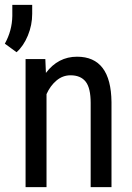

<svg xmlns="http://www.w3.org/2000/svg" viewBox="-41 -772 545 792"><path d="M146 -528.3H64.5V0H150.9V-383.8C161.3 -406.9 175 -425.6 192.1 -439.9C209.2 -454.3 228.5 -461.4 250 -461.4C277.7 -461.4 298.4 -452.7 312.3 -435.3C326.1 -417.9 333 -388.5 333 -347.2V0H418.9V-351.1C417.6 -475.7 370.3 -538.1 276.9 -538.1C224.8 -538.1 182 -515.8 148.4 -471.2ZM27.3 -556.6C46.5 -573.6 62.1 -596.5 74 -625.5C85.9 -654.5 91.8 -684.2 91.8 -714.8V-752H9.8V-706.1C9.1 -665.7 -1.1 -627.6 -21 -591.8Z"/></svg>

Font: Roboto Condensed
Style: Regular
Weight: 400
Designer: Google
Version: Version 2.134; 2016